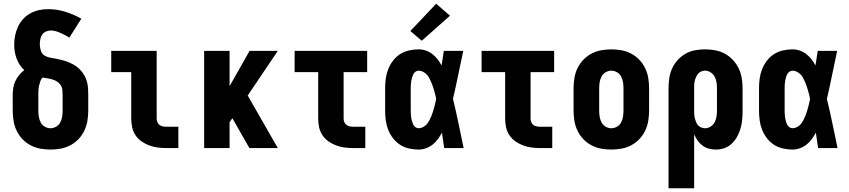

<svg xmlns="http://www.w3.org/2000/svg" viewBox="-20 -792 4540 1027"><path d="M250 8Q222 8 195 3Q168 -2 143.5 -15Q119 -28 100 -48Q81 -68 69 -93Q57 -118 52.5 -145.5Q48 -173 48 -200V-283Q48 -303 51 -322Q54 -341 62 -358Q70 -375 82 -390Q94 -405 110 -417Q96 -429 85.5 -445.5Q75 -462 68.5 -479.5Q62 -497 59 -516Q56 -535 56 -554Q56 -579 61 -603Q66 -627 76.5 -649.5Q87 -672 104 -690.5Q121 -709 143 -721Q165 -733 189 -738Q213 -743 238 -743Q285 -743 329.5 -729Q374 -715 415 -692L351 -591Q340 -598 328 -604Q316 -610 304 -615.5Q292 -621 279 -625Q266 -629 252 -629Q239 -629 226 -623.5Q213 -618 205.5 -606.5Q198 -595 195.5 -581.5Q193 -568 193 -555Q193 -537 199 -519.5Q205 -502 220.5 -493.5Q236 -485 253.5 -482.5Q271 -480 288 -476.5Q305 -473 322 -468Q339 -463 355.5 -455.5Q372 -448 386.5 -438Q401 -428 412.5 -415Q424 -402 432.5 -386.5Q441 -371 445.5 -353.5Q450 -336 451 -318.5Q452 -301 452 -283V-200Q452 -173 447.5 -145.5Q443 -118 431 -93Q419 -68 400 -48Q381 -28 356.5 -15Q332 -2 305 3Q278 8 250 8ZM250 -106Q266 -106 280.5 -114.5Q295 -123 302.5 -137.5Q310 -152 312.5 -168Q315 -184 315 -200V-283Q315 -297 313.5 -311Q312 -325 304.5 -336.5Q297 -348 285.5 -355.5Q274 -363 260.5 -367Q247 -371 233.5 -373Q220 -375 207 -377Q199 -367 195 -355.5Q191 -344 188.5 -332Q186 -320 185.5 -308Q185 -296 185 -283V-200Q185 -184 187.5 -168Q190 -152 197.5 -137.5Q205 -123 219.5 -114.5Q234 -106 250 -106Z M870 0Q846 0 823 -3Q800 -6 778.5 -14Q757 -22 737.5 -35.5Q718 -49 705 -68.5Q692 -88 687 -111Q682 -134 682 -157V-406H575V-520H818V-157Q818 -147 822 -138Q826 -129 833.5 -123.5Q841 -118 850.5 -116Q860 -114 870 -114H934V0Z M1072 0V-520H1208V-331L1315 -520H1466L1305 -281L1466 0H1314L1224 -158L1223 -160L1208 -138V0Z M1870 0Q1846 0 1823 -3Q1800 -6 1778.5 -14Q1757 -22 1737.5 -35.5Q1718 -49 1705 -68.5Q1692 -88 1687 -111Q1682 -134 1682 -157V-406H1556V-520H1944V-406H1818V-157Q1818 -147 1822 -138Q1826 -129 1833.5 -123.5Q1841 -118 1850.5 -116Q1860 -114 1870 -114H1934V0Z M2219 8Q2193 8 2167 2Q2141 -4 2119.5 -18Q2098 -32 2082 -53Q2066 -74 2056.5 -98Q2047 -122 2043.5 -148Q2040 -174 2040 -200V-320Q2040 -346 2043.5 -372Q2047 -398 2056.5 -422Q2066 -446 2082 -467Q2098 -488 2119.5 -502Q2141 -516 2167 -522Q2193 -528 2219 -528Q2239 -528 2258 -521.5Q2277 -515 2292.5 -503Q2308 -491 2320.5 -475Q2333 -459 2342 -442Q2345 -461 2348 -480.5Q2351 -500 2354 -520H2458Q2444 -456 2431 -391.5Q2418 -327 2403 -263Q2419 -198 2432.5 -132Q2446 -66 2460 0H2356Q2353 -21 2350 -41.5Q2347 -62 2344 -82Q2334 -64 2322 -47.5Q2310 -31 2294 -18.5Q2278 -6 2258.5 1Q2239 8 2219 8ZM2219 -106Q2231 -106 2242.5 -112Q2254 -118 2262 -127Q2270 -136 2276 -147Q2282 -158 2286.5 -169Q2291 -180 2295 -192Q2299 -204 2302 -215.5Q2305 -227 2308 -239Q2311 -251 2313 -263Q2311 -275 2308 -286.5Q2305 -298 2301.5 -309.5Q2298 -321 2294.5 -332Q2291 -343 2286 -354Q2281 -365 2275.5 -375.5Q2270 -386 2261.5 -394.5Q2253 -403 2242 -408.5Q2231 -414 2219 -414Q2210 -414 2202 -408Q2194 -402 2190 -393.5Q2186 -385 2183.5 -376Q2181 -367 2179.5 -357.5Q2178 -348 2177.5 -338.5Q2177 -329 2177 -320V-200Q2177 -191 2177.5 -181.5Q2178 -172 2179.5 -162.5Q2181 -153 2183.5 -144Q2186 -135 2190 -126.5Q2194 -118 2202 -112Q2210 -106 2219 -106ZM2236 -574 2175 -626 2313 -772 2387 -708Z M2870 0Q2846 0 2823 -3Q2800 -6 2778.5 -14Q2757 -22 2737.5 -35.5Q2718 -49 2705 -68.5Q2692 -88 2687 -111Q2682 -134 2682 -157V-406H2556V-520H2944V-406H2818V-157Q2818 -147 2822 -138Q2826 -129 2833.5 -123.5Q2841 -118 2850.5 -116Q2860 -114 2870 -114H2934V0Z M3250 8Q3223 8 3195.5 3Q3168 -2 3143.5 -15Q3119 -28 3100 -48Q3081 -68 3069 -93Q3057 -118 3052.5 -145.5Q3048 -173 3048 -200V-320Q3048 -347 3052.5 -374.5Q3057 -402 3069 -427Q3081 -452 3100 -472Q3119 -492 3143.5 -505Q3168 -518 3195.5 -523Q3223 -528 3250 -528Q3277 -528 3304.5 -523Q3332 -518 3356.5 -505Q3381 -492 3400 -472Q3419 -452 3431 -427Q3443 -402 3447.5 -374.5Q3452 -347 3452 -320V-200Q3452 -173 3447.5 -145.5Q3443 -118 3431 -93Q3419 -68 3400 -48Q3381 -28 3356.5 -15Q3332 -2 3304.5 3Q3277 8 3250 8ZM3250 -106Q3266 -106 3280.5 -114.5Q3295 -123 3302.5 -137.5Q3310 -152 3312.5 -168Q3315 -184 3315 -200V-320Q3315 -336 3312.5 -352Q3310 -368 3302.5 -382.5Q3295 -397 3280.5 -405.5Q3266 -414 3250 -414Q3234 -414 3219.5 -405.5Q3205 -397 3197.5 -382.5Q3190 -368 3187.5 -352Q3185 -336 3185 -320V-200Q3185 -184 3187.5 -168Q3190 -152 3197.5 -137.5Q3205 -123 3219.5 -114.5Q3234 -106 3250 -106Z M3556 215V-320Q3556 -347 3560 -374Q3564 -401 3575 -425.5Q3586 -450 3604.5 -470.5Q3623 -491 3646.5 -504.5Q3670 -518 3697 -523Q3724 -528 3751 -528Q3778 -528 3805.5 -523Q3833 -518 3857 -505Q3881 -492 3900 -471.5Q3919 -451 3931 -426.5Q3943 -402 3947.5 -374.5Q3952 -347 3952 -320V-200Q3952 -176 3950 -152.5Q3948 -129 3941.5 -106Q3935 -83 3923.5 -62Q3912 -41 3895 -24.5Q3878 -8 3855.5 0Q3833 8 3809 8Q3790 8 3771.5 3Q3753 -2 3737.5 -13.5Q3722 -25 3711 -41Q3700 -57 3693 -74V215ZM3751 -106Q3767 -106 3781 -115Q3795 -124 3802.5 -138Q3810 -152 3812.5 -168Q3815 -184 3815 -200V-320Q3815 -336 3812.5 -352Q3810 -368 3802.5 -382Q3795 -396 3781 -405Q3767 -414 3751 -414Q3741 -414 3731 -410Q3721 -406 3714.5 -398Q3708 -390 3703.5 -380.5Q3699 -371 3696.5 -361Q3694 -351 3693.5 -340.5Q3693 -330 3693 -320V-200Q3693 -190 3693.5 -179.5Q3694 -169 3696.5 -159Q3699 -149 3703 -139.5Q3707 -130 3714 -122Q3721 -114 3731 -110Q3741 -106 3751 -106Z M4219 8Q4193 8 4167 2Q4141 -4 4119.5 -18Q4098 -32 4082 -53Q4066 -74 4056.5 -98Q4047 -122 4043.5 -148Q4040 -174 4040 -200V-320Q4040 -346 4043.5 -372Q4047 -398 4056.5 -422Q4066 -446 4082 -467Q4098 -488 4119.5 -502Q4141 -516 4167 -522Q4193 -528 4219 -528Q4239 -528 4258 -521.5Q4277 -515 4292.5 -503Q4308 -491 4320.5 -475Q4333 -459 4342 -442Q4345 -461 4348 -480.5Q4351 -500 4354 -520H4458Q4444 -456 4431 -391.5Q4418 -327 4403 -263Q4419 -198 4432.5 -132Q4446 -66 4460 0H4356Q4353 -21 4350 -41.5Q4347 -62 4344 -82Q4334 -64 4322 -47.5Q4310 -31 4294 -18.5Q4278 -6 4258.5 1Q4239 8 4219 8ZM4219 -106Q4231 -106 4242.5 -112Q4254 -118 4262 -127Q4270 -136 4276 -147Q4282 -158 4286.5 -169Q4291 -180 4295 -192Q4299 -204 4302 -215.5Q4305 -227 4308 -239Q4311 -251 4313 -263Q4311 -275 4308 -286.5Q4305 -298 4301.5 -309.5Q4298 -321 4294.5 -332Q4291 -343 4286 -354Q4281 -365 4275.5 -375.5Q4270 -386 4261.5 -394.5Q4253 -403 4242 -408.5Q4231 -414 4219 -414Q4210 -414 4202 -408Q4194 -402 4190 -393.5Q4186 -385 4183.5 -376Q4181 -367 4179.5 -357.5Q4178 -348 4177.5 -338.5Q4177 -329 4177 -320V-200Q4177 -191 4177.5 -181.5Q4178 -172 4179.5 -162.5Q4181 -153 4183.5 -144Q4186 -135 4190 -126.5Q4194 -118 4202 -112Q4210 -106 4219 -106Z"/></svg>

Font: Iosevka SS04 Heavy
Style: Regular
Weight: 900
Monospace: yes
Designer: Belleve Invis
Foundry: Belleve Invis
Version: Version 19.0.0; ttfautohint (v1.8.4)